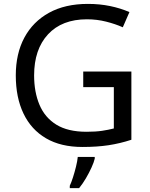

<svg xmlns="http://www.w3.org/2000/svg" viewBox="-20 -744 768 985"><path d="M407 -377H654V-27Q596 -8 537 1Q478 10 403 10Q292 10 216 -34.5Q140 -79 100.5 -161.5Q61 -244 61 -357Q61 -469 105 -551Q149 -633 231.5 -678.5Q314 -724 431 -724Q491 -724 544.5 -713Q598 -702 644 -682L610 -604Q572 -621 524.5 -633Q477 -645 426 -645Q298 -645 226.5 -568Q155 -491 155 -357Q155 -272 182.5 -206.5Q210 -141 269 -104.5Q328 -68 424 -68Q471 -68 504 -73Q537 -78 564 -85V-297H407ZM466 70Q462 88 449.5 115.5Q437 143 420.5 171Q404 199 386 221H338V209Q346 192 354.5 165.5Q363 139 370 110.5Q377 82 379 61H466Z"/></svg>

Font: Noto Sans Tifinagh Azawagh
Style: Regular
Weight: 400
Designer: JamraPatel
Foundry: JamraPatel LLC
Version: Version 2.006; ttfautohint (v1.8.4.7-5d5b)